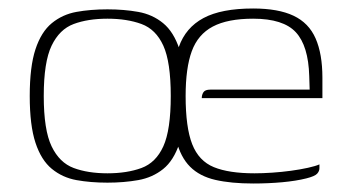

<svg xmlns="http://www.w3.org/2000/svg" viewBox="-20 -425 817 452"><path d="M233 5Q193 5 160 -1Q127 -7 102 -27.5Q77 -48 63.5 -89Q50 -130 50 -199Q50 -268 63.5 -309Q77 -350 102 -370.5Q127 -391 160 -397Q193 -403 233 -403Q272 -403 305.5 -397Q339 -391 364 -370.5Q389 -350 402.5 -309Q416 -268 416 -199Q416 -129 402.5 -88Q389 -47 364 -27Q339 -7 305.5 -1Q272 5 233 5ZM233 -17Q279 -17 313 -29.5Q347 -42 364.5 -80.5Q382 -119 382 -199Q382 -279 364.5 -317.5Q347 -356 313 -368.5Q279 -381 233 -381Q187 -381 153.5 -368.5Q120 -356 101.5 -317.5Q83 -279 83 -199Q83 -119 101.5 -80.5Q120 -42 153.5 -29.5Q187 -17 233 -17ZM576 7Q524 7 487 -1.5Q450 -10 427.5 -32.5Q405 -55 395 -95Q385 -135 385 -199Q385 -269 401 -314.5Q417 -360 459 -382.5Q501 -405 576 -405Q635 -405 671 -388Q707 -371 723 -334.5Q739 -298 739 -242V-194H455Q455 -202 459 -208Q463 -214 475 -214H709L708 -246Q706 -317 676.5 -349Q647 -381 576 -381Q516 -381 481 -362.5Q446 -344 431.5 -304.5Q417 -265 417 -199Q417 -125 432.5 -85.5Q448 -46 483.5 -31.5Q519 -17 579 -17Q598 -17 620.5 -18.5Q643 -20 665 -23Q687 -26 705 -30Q723 -34 732 -38V-29Q732 -22 726.5 -16Q721 -10 701 -5Q677 1 644.5 4Q612 7 576 7Z"/></svg>

Font: Genos Thin ExtraLight
Style: Regular
Weight: 250
Version: Version 1.010